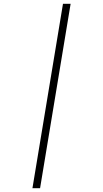

<svg xmlns="http://www.w3.org/2000/svg" viewBox="-20 -843 540 1006"><path d="M150 143 310 -823H350L190 143Z"/></svg>

Font: Iosevka Term Curly XLt Obl
Style: Regular
Weight: 200
Italic angle: -9°
Designer: Belleve Invis
Foundry: Belleve Invis
Version: Version 32.3.0